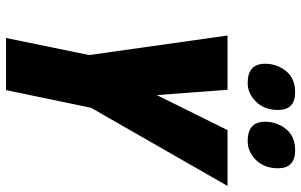

<svg xmlns="http://www.w3.org/2000/svg" viewBox="-196 -776 972 619"><g transform="rotate(90 289.5 -466.0)"><path d="M102 0 157 -268 94 -714H269L286 -486L399 -714H579L327 -274L270 0ZM247 -779Q281 -779 307.5 -806Q334 -833 334 -877Q334 -932 277 -932Q232 -932 208.5 -902.5Q185 -873 185 -835Q185 -779 247 -779ZM434 -779Q469 -779 495.5 -806Q522 -833 522 -877Q522 -932 464 -932Q419 -932 395.5 -902.5Q372 -873 372 -835Q372 -779 434 -779Z"/></g></svg>

Font: Noto Sans Display Condensed Black
Style: Italic
Weight: 900
Width: 3
Italic angle: -192°
Designer: Monotype Design Team
Foundry: Monotype Imaging Inc.
Version: Version 1.900